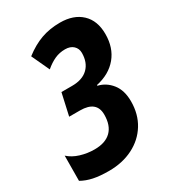

<svg xmlns="http://www.w3.org/2000/svg" viewBox="-189 -818 822 921"><g transform="rotate(-30 222.0 -357.0)"><path d="M-9 -21 -8 -160Q17 -137 54.5 -125.5Q92 -114 132 -114Q192 -114 223.5 -145Q255 -176 255 -236Q255 -311 164 -311H104L131 -432H190Q248 -432 279 -462.5Q310 -493 310 -546Q310 -570 293.5 -585.5Q277 -601 248 -601Q217 -601 190.5 -589Q164 -577 137 -554L91 -653Q139 -690 186.5 -707Q234 -724 291 -724Q366 -724 409.5 -683Q453 -642 453 -568Q453 -492 411.5 -442Q370 -392 296 -376L295 -372Q339 -362 368.5 -325Q398 -288 398 -227Q398 -156 365 -102.5Q332 -49 273.5 -19.5Q215 10 140 10Q90 10 54.5 2.5Q19 -5 -9 -21Z"/></g></svg>

Font: Noto Sans Display Ex Bold Cond
Style: Italic
Weight: 800
Width: 3
Italic angle: -12°
Designer: Monotype Design team
Foundry: Monotype Imaging Inc.
Version: Version 1.000